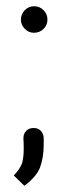

<svg xmlns="http://www.w3.org/2000/svg" viewBox="-20 -495 239 615"><path d="M89 -475Q107 -475 119.5 -462.5Q132 -450 132 -432Q132 -415 119.5 -402.5Q107 -390 89 -390Q72 -390 59.5 -402.5Q47 -415 47 -432Q47 -450 59.5 -462.5Q72 -475 89 -475ZM58 100 24 67Q43 48 51 27Q56 7 56 -18Q56 -38 55 -52Q55 -67 64 -76Q73 -85 88 -85Q103 -85 111.5 -75Q120 -65 120 -52V-32Q120 10 108 42Q96 72 58 100Z"/></svg>

Font: Bellota
Style: Regular
Weight: 400
Designer: Kemie Guaida
Foundry: Kemie Guaida
Version: Version 1.000;PS 002.000;hotconv 1.0.70;makeotf.lib2.5.58329